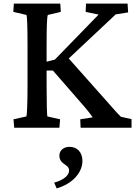

<svg xmlns="http://www.w3.org/2000/svg" viewBox="-20 -710 751 1067"><path d="M428 0H711V-48L652 -61C635 -77 611 -104 570 -151L362 -385L623 -630L692 -641L689 -690H458L456 -644L528 -629L285 -379L239 -367V-452C239 -563 241 -619 246 -627L318 -644L315 -690H57L54 -644L127 -627C131 -618 133 -557 133 -452V-237C133 -134 130 -74 127 -63L55 -47L59 0H310L314 -47L243 -63C241 -74 239 -134 239 -237V-318H274L450 -116C470 -93 483 -75 495 -58L426 -47ZM281 305 295 337C384 311 438 249 438 184C438 135 408 106 366 106C334 106 310 126 310 154C310 207 364 200 364 238C364 263 336 290 281 305Z"/></svg>

Font: TPK Tissa Web Medium
Style: Regular
Weight: 500
Designer: Jacques Le Bailly, Suppakit Chalermlarp | Katatrad Co.,Ltd.
Foundry: Jacques Le Bailly, Cadson Demak Co.,Ltd.
Version: Version 5.000;Glyphs 3.1.2 (3151)